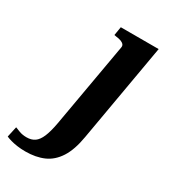

<svg xmlns="http://www.w3.org/2000/svg" viewBox="-328 -602 815 927"><g transform="rotate(30 79.5 -139.0)"><path d="M-143 216 -130 157Q-121 161 -103 167.5Q-85 174 -63 174Q-36 174 -18 161.5Q0 149 12.5 119.5Q25 90 34 40L116 -427Q119 -439 114 -446Q109 -453 98 -457.5Q87 -462 69 -464L58 -466L66 -514H277L182 31Q169 108 140 153Q111 198 67.5 217Q24 236 -34 236Q-58 236 -79 233Q-100 230 -116 225.5Q-132 221 -143 216Z"/></g></svg>

Font: Roboto Serif 72pt SemiCondensed SemiBold
Style: Italic
Weight: 600
Width: 4
Italic angle: -10°
Designer: Greg Gazdowicz
Foundry: Commercial Type
Version: Version 1.008